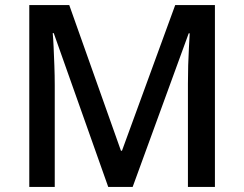

<svg xmlns="http://www.w3.org/2000/svg" viewBox="-20 -734 959 754"><path d="M405 0 191 -604H187Q189 -584 190.5 -550Q192 -516 193.5 -476.5Q195 -437 195 -399V0H95V-714H252L455 -142H459L668 -714H824V0H718V-405Q718 -440 719 -477.5Q720 -515 722 -548.5Q724 -582 725 -603H721L501 0Z"/></svg>

Font: Noto Traditional Nushu Medium
Style: Regular
Weight: 500
Version: Version 2.003